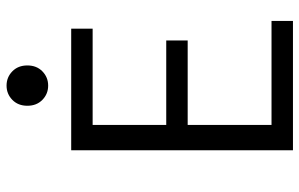

<svg xmlns="http://www.w3.org/2000/svg" viewBox="-188 -748 935 600"><g transform="rotate(-90 280.0 -447.5)"><path d="M111 0V-693H491V-626H190V-396H454V-329H190V-67H515V0ZM313 -765Q287 -765 268.5 -783Q250 -801 250 -830Q250 -859 268.5 -877Q287 -895 313 -895Q339 -895 357.5 -877Q376 -859 376 -830Q376 -801 357.5 -783Q339 -765 313 -765Z"/></g></svg>

Font: Ubuntu Sans Mono
Style: Regular
Weight: 400
Monospace: yes
Designer: Dalton Maag Ltd
Foundry: Dalton Maag Ltd
Version: Version 1.006